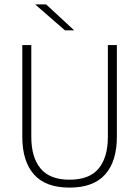

<svg xmlns="http://www.w3.org/2000/svg" viewBox="-20 -844 634 874"><path d="M296.5 10Q187.5 10 134.5 -50Q81.5 -110 81.5 -221.5V-639H122.5V-221Q122.5 -127.5 164.8 -76.8Q207 -26 296.5 -26Q387 -26 429 -76.8Q471 -127.5 471 -221V-639H512V-221.5Q512 -110 458.8 -50Q405.5 10 296.5 10ZM141 -824H190L317 -706.5V-706H275.5L141 -823Z"/></svg>

Font: Anek Devanagari ExtraLight
Style: Regular
Weight: 250
Designer: Kailash Malviya (Devanagari) & Yesha Goshar (Latin)
Foundry: Ek Type
Version: Version 1.003